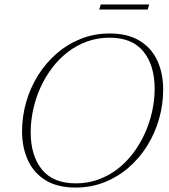

<svg xmlns="http://www.w3.org/2000/svg" viewBox="-20 -836 762 866"><path d="M118.5 -239Q118.5 -134 169 -71.5Q219.5 -9 322 -9Q375.5 -9 422.8 -26Q470 -43 509.5 -73.2Q549 -103.5 580 -144.5Q611 -185.5 632.8 -233.2Q654.5 -281 666 -332.5Q677.5 -384 677.5 -436Q677.5 -541 627 -603.5Q576.5 -666 474 -666Q420.5 -666 373.2 -649Q326 -632 286.5 -601.8Q247 -571.5 215.8 -530.5Q184.5 -489.5 162.8 -441.8Q141 -394 129.8 -342.5Q118.5 -291 118.5 -239ZM716 -431.5Q716 -363.5 697.2 -298.8Q678.5 -234 643.8 -178.2Q609 -122.5 560.2 -80.2Q511.5 -38 451 -14Q390.5 10 321.5 10Q239 10 185.5 -23Q132 -56 105.8 -113.5Q79.5 -171 79.5 -243.5Q79.5 -311.5 98.2 -376.2Q117 -441 152 -496.8Q187 -552.5 235.8 -594.8Q284.5 -637 344.8 -661Q405 -685 474 -685Q556.5 -685 610.2 -652Q664 -619 690 -561.8Q716 -504.5 716 -431.5ZM427.5 -793 434.5 -816H653L646 -793Z"/></svg>

Font: Newsreader 24pt ExtraLight
Style: Italic
Weight: 250
Italic angle: -17°
Designer: Hugues Gentile
Foundry: Production Type
Version: Version 1.003